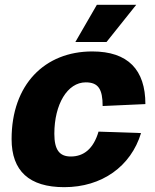

<svg xmlns="http://www.w3.org/2000/svg" viewBox="-20 -763 641 795"><path d="M292 -589H421L544 -743H381ZM246 12C402 12 522 -74 564 -212L388 -218C367 -147 327 -115 273 -115C226 -115 205 -143 205 -209C205 -331 259 -422 335 -422C387 -422 405 -394 405 -324L582 -332C582 -474 510 -550 362 -550C165 -550 28 -413 28 -187C28 -55 101 12 246 12Z"/></svg>

Font: Geist ExtraBold
Style: Italic
Weight: 800
Italic angle: -12°
Designer: Basement.studio, Andrés Briganti, Mateo Zaragoza
Foundry: Basement.studio, Vercel, Andrés Briganti, Guido Ferreyra, Mateo Zaragoza
Version: Version 1.500